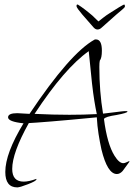

<svg xmlns="http://www.w3.org/2000/svg" viewBox="-20 -737 598 833"><path d="M519 -717Q522 -717 522 -709Q522 -705 511 -696Q500 -687 485 -674L422 -618Q413 -609 403 -609Q394 -609 386 -618L337 -674Q327 -686 319.5 -696Q312 -706 312 -711Q312 -719 318 -717Q320 -716 333 -707Q346 -698 368 -680Q381 -670 390.5 -660Q400 -650 407 -644Q415 -650 427.5 -660Q440 -670 456 -680Q484 -698 496.5 -705.5Q509 -713 515 -716Q517 -717 519 -717ZM55 76Q3 76 3 9Q3 -72 82 -202Q15 -209 15 -228Q15 -246 55 -246Q65 -246 108 -243Q284 -506 390 -565Q391 -566 396 -566Q422 -566 422 -517Q422 -485 413 -474Q412 -470 411.5 -463Q411 -456 411 -446Q411 -393 415 -342.5Q419 -292 427 -244L477 -250Q493 -252 505.5 -253.5Q518 -255 528 -255Q533 -255 533 -253Q533 -247 485 -238Q437 -231 431 -221Q445 -112 477 -61Q497 -29 515 -29Q521 -29 530 -33.5Q539 -38 540 -38Q542 -36 542 -36Q542 -36 512 5Q500 18 487 18Q446 18 420 -89Q413 -121 407.5 -156Q402 -191 400 -228Q276 -216 202 -210Q128 -204 105 -203Q33 -74 33 -4Q33 51 83 51Q105 51 138 39V41Q138 48 102 62Q66 76 55 76ZM281 -239Q342 -239 400 -242Q395 -265 389.5 -298.5Q384 -332 379 -377L365 -515Q260 -441 130 -243Q171 -241 208.5 -240Q246 -239 281 -239Z"/></svg>

Font: Shalimar
Style: Regular
Weight: 400
Designer: Robert E. Leuschke
Foundry: Robert E. Leuschke
Version: Version 1.010; ttfautohint (v1.8.3)